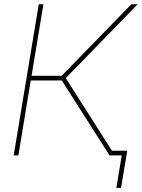

<svg xmlns="http://www.w3.org/2000/svg" viewBox="-20 -748 683 924"><path d="M45.9 0 166.5 -727.5H189L131.8 -383.3H276.9L612.3 -727.5H642.6L296.4 -372.1L533.2 0H507.3L277.3 -360.8H127.9L68.4 0ZM540 156.2 565.9 0H513.2L517.1 -22.5H592.3L562.5 156.2Z"/></svg>

Font: Inter 28pt Thin
Style: Italic
Weight: 250
Italic angle: -9.3988°
Designer: Rasmus Andersson
Foundry: rsms
Version: Version 4.001;git-66647c0bb